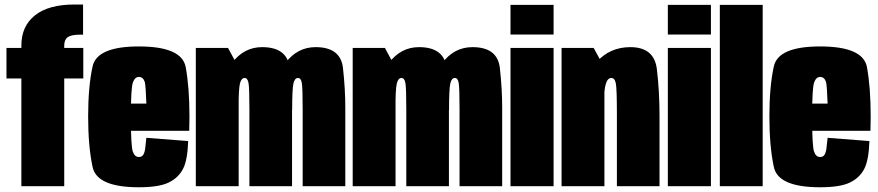

<svg xmlns="http://www.w3.org/2000/svg" viewBox="-20 -806 3802 831"><path d="M72.5 0H258V-466.5H340.5V-598.5H258V-608.5Q258 -634.5 273.2 -645.2Q288.5 -656 327.5 -656H339.5V-786.5H303Q190 -786.5 131.2 -739.5Q72.5 -692.5 72.5 -609.5V-598.5H8V-466.5H72.5Z M581 4.5V-126.5Q563 -126.5 555 -149.5Q546.5 -171.5 546.5 -301Q546.5 -424.5 555 -448.5Q563.5 -473 581 -473Q600 -473 607 -450Q611 -430.5 613.5 -357.5H531V-240H799Q800 -269 800 -301Q800 -428.5 783.5 -517Q765.5 -605 581 -605Q398.5 -605 380.5 -517.5Q361.5 -430 361.5 -302Q361.5 -174 380.5 -84.5Q398 4.5 581 4.5ZM581 -126.5V4.5Q668 4.5 710 -16Q751.5 -36 771.5 -74Q791.5 -110.5 794.5 -195.5L613.5 -209.5Q610.5 -180.5 608 -160Q604.5 -140.5 598 -133.5Q592.5 -126.5 581 -126.5Z M827.5 0H1013V-513L967 -598.5H827.5ZM1059.5 0H1244V-342Q1244 -421 1233.8 -511.5Q1223.5 -602 1114.5 -602Q1035.5 -602 984 -533.2Q932.5 -464.5 932.5 -385.5L1012.5 -330Q1012.5 -421 1018.5 -444.8Q1024.5 -468.5 1038.5 -468.5Q1052 -468.5 1055.8 -446Q1059.5 -423.5 1059.5 -332ZM1290 0H1474.5V-342Q1474.5 -420.5 1464.5 -511.2Q1454.5 -602 1346 -602Q1266.5 -602 1215 -533Q1163.5 -464 1163.5 -385.5L1244.5 -330Q1244.5 -421 1250 -444.8Q1255.5 -468.5 1269.5 -468.5Q1283 -468.5 1286.5 -446Q1290 -423.5 1290 -332Z M1506.5 0H1692V-513L1646 -598.5H1506.5ZM1738.5 0H1923V-342Q1923 -421 1912.8 -511.5Q1902.5 -602 1793.5 -602Q1714.5 -602 1663 -533.2Q1611.5 -464.5 1611.5 -385.5L1691.5 -330Q1691.5 -421 1697.5 -444.8Q1703.5 -468.5 1717.5 -468.5Q1731 -468.5 1734.8 -446Q1738.5 -423.5 1738.5 -332ZM1969 0H2153.5V-342Q2153.5 -420.5 2143.5 -511.2Q2133.5 -602 2025 -602Q1945.5 -602 1894 -533Q1842.5 -464 1842.5 -385.5L1923.5 -330Q1923.5 -421 1929 -444.8Q1934.5 -468.5 1948.5 -468.5Q1962 -468.5 1965.5 -446Q1969 -423.5 1969 -332Z M2189.5 0H2376V-598.5H2189.5ZM2189.5 -785V-656.5H2376V-785Z M2410.5 0H2596V-513.5L2549.5 -598.5H2410.5ZM2650 0H2834.5V-303.5Q2834.5 -411.5 2823 -506.8Q2811.5 -602 2708 -602Q2619 -602 2561 -536.5Q2503 -471 2503 -371L2594 -358Q2594 -415.5 2601.8 -442Q2609.5 -468.5 2626 -468.5Q2641 -468.5 2645.5 -444.5Q2650 -420.5 2650 -312.5Z M2870.5 0H3057V-598.5H2870.5ZM2870.5 -785V-656.5H3057V-785Z M3095.5 0H3281V-785H3095.5Z M3529.5 4.5V-126.5Q3511.5 -126.5 3503.5 -149.5Q3495 -171.5 3495 -301Q3495 -424.5 3503.5 -448.5Q3512 -473 3529.5 -473Q3548.5 -473 3555.5 -450Q3559.5 -430.5 3562 -357.5H3479.5V-240H3747.5Q3748.5 -269 3748.5 -301Q3748.5 -428.5 3732 -517Q3714 -605 3529.5 -605Q3347 -605 3329 -517.5Q3310 -430 3310 -302Q3310 -174 3329 -84.5Q3346.5 4.5 3529.5 4.5ZM3529.5 -126.5V4.5Q3616.5 4.5 3658.5 -16Q3700 -36 3720 -74Q3740 -110.5 3743 -195.5L3562 -209.5Q3559 -180.5 3556.5 -160Q3553 -140.5 3546.5 -133.5Q3541 -126.5 3529.5 -126.5Z"/></svg>

Font: Anybody ExtraCondensed Black
Style: Regular
Weight: 900
Width: 2
Version: Version 1.113;gftools[0.9.25]